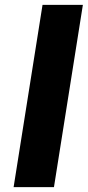

<svg xmlns="http://www.w3.org/2000/svg" viewBox="-20 -770 361 790"><path d="M36 0H202L321 -750H155Z"/></svg>

Font: Asimov Pro
Style: UltObl
Weight: 900
Designer: Google
Version: Version 2.000980; 2014